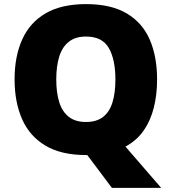

<svg xmlns="http://www.w3.org/2000/svg" viewBox="-20 -745 837 935"><path d="M745 -358Q745 -284 729 -220.5Q713 -157 679.5 -109Q646 -61 591 -31L765 170H525L405 10Q404 10 401.5 10Q399 10 398 10Q278 10 201 -36Q124 -82 87.5 -165Q51 -248 51 -359Q51 -470 88 -552.5Q125 -635 202 -680Q279 -725 399 -725Q521 -725 597.5 -679.5Q674 -634 709.5 -551.5Q745 -469 745 -358ZM254 -358Q254 -294 268.5 -247.5Q283 -201 315 -176Q347 -151 398 -151Q451 -151 482.5 -176Q514 -201 528 -247.5Q542 -294 542 -358Q542 -455 510 -511Q478 -567 399 -567Q347 -567 315 -541.5Q283 -516 268.5 -469.5Q254 -423 254 -358Z"/></svg>

Font: Noto Sans Hebrew Thin Black
Style: Regular
Weight: 900
Version: Version 3.001